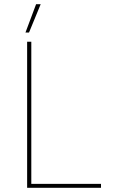

<svg xmlns="http://www.w3.org/2000/svg" viewBox="-20 -900 554 920"><path d="M175 -880H153L102 -744H119ZM110 0H464V-19H130V-700H110Z"/></svg>

Font: Fixel Text Thin
Style: Regular
Weight: 100
Width: 4
Designer: AlfaBravo + MacPaw
Foundry: Kyrylo Tkachov, Marchela Mozhyna, Serhii Makarenko, Maria Weinstein, Zakhar Kryvoshyya
Version: Version 1.211